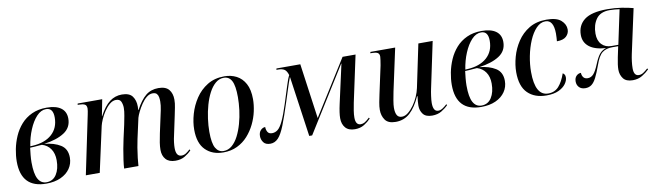

<svg xmlns="http://www.w3.org/2000/svg" viewBox="-35 -982 4870 1427"><g transform="rotate(-10 2400.0 -268.0)"><path d="M229 10Q40 10 40 -189Q40 -233 49.5 -282Q59 -331 79.5 -378Q100 -425 133.5 -463Q167 -501 215.5 -523.5Q264 -546 328 -546Q398 -546 435.5 -518.5Q473 -491 473 -438Q473 -370 416.5 -333.5Q360 -297 264 -284Q338 -277 386 -247Q434 -217 434 -151Q434 -105 409 -68.5Q384 -32 338 -11Q292 10 229 10ZM175 -285Q269 -290 322 -337Q375 -384 375 -464Q375 -536 322 -536Q283 -536 250 -500.5Q217 -465 193 -407.5Q169 -350 159 -284ZM232 0Q281 0 307.5 -41.5Q334 -83 334 -148Q334 -200 310.5 -234Q287 -268 246 -280Q239 -280 222.5 -278.5Q206 -277 187.5 -275.5Q169 -274 156 -274Q153 -253 150 -221Q147 -189 147 -165Q147 -79 168.5 -39.5Q190 0 232 0Z M1204 9Q1156 9 1131.5 -18Q1107 -45 1107 -90Q1107 -114 1111.5 -144Q1116 -174 1124 -211L1148 -322Q1153 -344 1160.5 -380Q1168 -416 1168 -445Q1168 -460 1165.5 -476Q1163 -492 1153.5 -503Q1144 -514 1122 -514Q1098 -514 1076 -496Q1054 -478 1036 -451Q1018 -424 1005 -397.5Q992 -371 987 -353L953 -199Q947 -173 941 -135.5Q935 -98 930.5 -60.5Q926 -23 925 0H817Q818 -25 823.5 -64.5Q829 -104 836.5 -145.5Q844 -187 851 -218L874 -321Q880 -352 886.5 -385.5Q893 -419 893 -445Q893 -469 884 -491Q875 -513 845 -513Q821 -513 798 -494Q775 -475 756 -446.5Q737 -418 724.5 -389Q712 -360 708 -342L633 0H528L620 -441Q623 -455 625 -467.5Q627 -480 627 -487Q627 -511 612 -518.5Q597 -526 570 -526H559L561 -536H746L722 -412H724Q762 -484 803 -514.5Q844 -545 895 -545Q952 -545 974.5 -514Q997 -483 997 -437Q997 -422 996 -410H998Q1036 -481 1075.5 -513Q1115 -545 1171 -545Q1226 -545 1250 -516Q1274 -487 1274 -440Q1274 -412 1267.5 -381Q1261 -350 1256 -324L1225 -178Q1219 -153 1216 -128.5Q1213 -104 1213 -85Q1213 -21 1255 -21Q1273 -21 1288.5 -31Q1304 -41 1320 -56L1325 -48Q1303 -25 1274 -8Q1245 9 1204 9Z M1565 10Q1482 10 1431 -40.5Q1380 -91 1380 -194Q1380 -250 1397.5 -311Q1415 -372 1450.5 -425.5Q1486 -479 1540.5 -512.5Q1595 -546 1669 -546Q1719 -546 1760 -525Q1801 -504 1825.5 -459Q1850 -414 1850 -342Q1850 -299 1839.5 -250.5Q1829 -202 1806.5 -156Q1784 -110 1750.5 -72.5Q1717 -35 1670.5 -12.5Q1624 10 1565 10ZM1568 0Q1604 0 1632 -24Q1660 -48 1680.5 -88Q1701 -128 1715 -177.5Q1729 -227 1735.5 -278.5Q1742 -330 1742 -376Q1742 -462 1722.5 -499Q1703 -536 1663 -536Q1628 -536 1600 -512Q1572 -488 1551 -448Q1530 -408 1516 -358.5Q1502 -309 1495 -257Q1488 -205 1488 -159Q1488 -72 1509 -36Q1530 0 1568 0Z M2558 10Q2510 10 2486.5 -17.5Q2463 -45 2463 -89Q2463 -128 2478 -195L2543 -488H2541L2236 0H2214L2149 -457Q2134 -419 2121.5 -378.5Q2109 -338 2090 -281Q2055 -172 2030 -109Q2005 -46 1979.5 -19.5Q1954 7 1920 7Q1884 7 1868.5 -14.5Q1853 -36 1853 -61Q1853 -90 1868.5 -106Q1884 -122 1903 -122Q1903 -101 1912.5 -84.5Q1922 -68 1946 -68Q1970 -68 1989.5 -83.5Q2009 -99 2029.5 -142Q2050 -185 2076 -266Q2099 -337 2116.5 -393.5Q2134 -450 2146 -471Q2136 -504 2119 -515Q2102 -526 2072 -526H2059L2061 -536H2241L2299 -120L2560 -536H2658L2583 -186Q2577 -157 2572.5 -128Q2568 -99 2568 -76Q2568 -19 2607 -19Q2623 -19 2637.5 -27.5Q2652 -36 2674 -57L2679 -49Q2658 -27 2628.5 -8.5Q2599 10 2558 10Z M3141 10Q3093 10 3072.5 -16.5Q3052 -43 3052 -80Q3052 -93 3053.5 -113.5Q3055 -134 3058 -151H3054Q3020 -74 2975 -32.5Q2930 9 2866 9Q2809 9 2786.5 -23Q2764 -55 2764 -99Q2764 -124 2770 -156Q2776 -188 2782 -215L2827 -424Q2830 -443 2833 -461.5Q2836 -480 2836 -489Q2836 -511 2822 -518.5Q2808 -526 2781 -526H2768L2770 -536H2957L2888 -216Q2882 -187 2876 -152Q2870 -117 2870 -96Q2870 -60 2881 -40.5Q2892 -21 2918 -21Q2942 -21 2965 -39.5Q2988 -58 3008.5 -86.5Q3029 -115 3043.5 -148.5Q3058 -182 3064 -211L3132 -536H3240L3167 -190Q3162 -168 3157.5 -135.5Q3153 -103 3153 -83Q3153 -18 3191 -18Q3208 -18 3224.5 -28.5Q3241 -39 3258 -55L3263 -48Q3242 -26 3212 -8Q3182 10 3141 10Z M3512 10Q3323 10 3323 -189Q3323 -233 3332.5 -282Q3342 -331 3362.5 -378Q3383 -425 3416.5 -463Q3450 -501 3498.5 -523.5Q3547 -546 3611 -546Q3681 -546 3718.5 -518.5Q3756 -491 3756 -438Q3756 -370 3699.5 -333.5Q3643 -297 3547 -284Q3621 -277 3669 -247Q3717 -217 3717 -151Q3717 -105 3692 -68.5Q3667 -32 3621 -11Q3575 10 3512 10ZM3458 -285Q3552 -290 3605 -337Q3658 -384 3658 -464Q3658 -536 3605 -536Q3566 -536 3533 -500.5Q3500 -465 3476 -407.5Q3452 -350 3442 -284ZM3515 0Q3564 0 3590.5 -41.5Q3617 -83 3617 -148Q3617 -200 3593.5 -234Q3570 -268 3529 -280Q3522 -280 3505.5 -278.5Q3489 -277 3470.5 -275.5Q3452 -274 3439 -274Q3436 -253 3433 -221Q3430 -189 3430 -165Q3430 -79 3451.5 -39.5Q3473 0 3515 0Z M4004 10Q3915 10 3863 -41Q3811 -92 3811 -199Q3811 -253 3827.5 -313Q3844 -373 3879 -426Q3914 -479 3968.5 -512Q4023 -545 4100 -545Q4176 -545 4209.5 -515Q4243 -485 4243 -446Q4243 -416 4220.5 -394.5Q4198 -373 4149 -373Q4150 -385 4151 -400Q4152 -415 4152 -432Q4151 -534 4090 -534Q4052 -534 4020.5 -501Q3989 -468 3966.5 -415Q3944 -362 3932 -300.5Q3920 -239 3920 -182Q3920 -2 4019 -2Q4068 -2 4098.5 -36Q4129 -70 4150 -131Q4158 -127 4163 -119Q4168 -111 4168 -98Q4168 -74 4150 -49Q4132 -24 4096 -7Q4060 10 4004 10Z M4655 10Q4605 10 4583.5 -18.5Q4562 -47 4562 -86Q4562 -103 4565 -125.5Q4568 -148 4574 -177L4591 -258H4545Q4500 -258 4471 -236Q4442 -214 4419 -147Q4398 -89 4381 -55.5Q4364 -22 4344.5 -7.5Q4325 7 4298 7Q4267 7 4250.5 -10.5Q4234 -28 4234 -54Q4234 -81 4249 -96Q4264 -111 4284 -111Q4284 -92 4294.5 -77.5Q4305 -63 4328 -63Q4353 -63 4371.5 -83.5Q4390 -104 4410 -153Q4431 -205 4450.5 -228Q4470 -251 4500 -260Q4417 -265 4374.5 -298.5Q4332 -332 4332 -388Q4332 -461 4385.5 -502Q4439 -543 4559 -543Q4615 -543 4665.5 -535Q4716 -527 4753 -517L4681 -185Q4675 -157 4671.5 -129Q4668 -101 4668 -77Q4668 -20 4706 -20Q4724 -20 4739.5 -30Q4755 -40 4775 -58L4780 -50Q4758 -28 4727 -9Q4696 10 4655 10ZM4542 -268H4594L4649 -527Q4634 -529 4614.5 -531Q4595 -533 4575 -533Q4504 -533 4472.5 -488.5Q4441 -444 4441 -379Q4441 -326 4469 -297Q4497 -268 4542 -268Z"/></g></svg>

Font: Noto Serif Display SemiCondensed Medium
Style: Italic
Weight: 500
Width: 4
Italic angle: -12°
Designer: Monotype Design Team
Foundry: Monotype Imaging Inc.
Version: Version 2.009